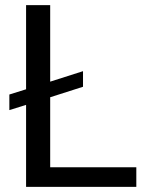

<svg xmlns="http://www.w3.org/2000/svg" viewBox="-20 -731 579 751"><path d="M176.3 -411.6 304.7 -452.6V-391.6L176.3 -350.6V-76.7H513.2V0H82V-320.8L16.6 -300.3V-361.3L82 -381.8V-710.9H176.3Z"/></svg>

Font: SteelSelectRoboto
Style: Roboto-Regular
Weight: 400
Designer: Google
Version: Version 2.137; 2017